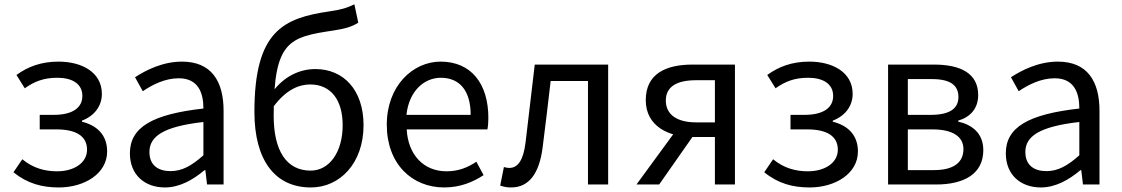

<svg xmlns="http://www.w3.org/2000/svg" viewBox="-20 -836 5082 870"><path d="M246.5 13.4C362.9 13.4 465.5 -49.4 465.5 -149.6C465.5 -227.4 415.9 -268.6 351.6 -284.4V-289.4C409.5 -311.5 441.6 -357.1 441.6 -410.5C441.6 -509.2 350.2 -556.8 245.1 -556.8C166.1 -556.8 106 -533.7 54.6 -496.3L92.2 -436C136.2 -466.7 177.2 -483.6 240.4 -483.6C306.9 -483.6 353.2 -456.4 353.2 -401.4C353.2 -348.3 309.9 -315.5 222.8 -315.5H160V-249.7H235.5C324.6 -249.7 374.4 -219.4 374.4 -157.8C374.4 -96.6 313.7 -59.8 238.9 -59.8C183.8 -59.8 130.4 -73.6 81.1 -114.4L41 -55.4C105 -3.7 171.3 13.4 246.5 13.4Z M727.2 13.4C794.5 13.4 855.4 -21.7 906.7 -64.9H910.5L918.2 0H993.1V-334C993.1 -468.7 937.5 -556.8 804.5 -556.8C717.4 -556.8 641.2 -518.2 591.9 -486L627 -422.7C670 -451.7 726.8 -481.3 790 -481.3C879.2 -481.3 901.9 -414 901.7 -344.2C670.5 -318.4 568.6 -259.5 568.6 -141.3C568.6 -43.3 636.2 13.4 727.2 13.4ZM752.8 -60.6C699.4 -60.6 657.1 -85.1 657.1 -147.4C657.1 -217.3 718.7 -262.5 901.7 -283.2V-132.4C849.4 -85.5 805.3 -60.6 752.8 -60.6Z M1388.8 13.4C1520 13.4 1627.3 -96.3 1627.3 -268.7C1627.3 -427.6 1537.5 -523.1 1408.9 -523.1C1335.8 -523.1 1265.3 -488 1215.7 -420.5L1218.9 -352.4C1275.6 -428.6 1333.1 -453.3 1385.6 -453.3C1480.6 -453.3 1532.7 -381.5 1532.7 -268.7C1532.7 -146.1 1472.2 -62.9 1387.6 -62.9C1277.1 -62.9 1220.1 -154.5 1220.1 -311.6C1220.1 -652.5 1290.8 -667.7 1492.2 -698C1537.1 -705 1574.6 -713.7 1603.4 -733.5L1585.7 -816.5C1552.3 -800.7 1533.4 -793.5 1472.9 -784.5C1265.6 -754.1 1132.8 -697.3 1132.8 -328.9C1132.8 -110 1225.9 13.4 1388.8 13.4Z M1992.7 13.4C2066 13.4 2123.9 -11.4 2171.3 -42.5L2138.5 -103.1C2098.1 -76.1 2055.9 -59.8 2003.3 -59.8C1899.6 -59.8 1829.1 -134.5 1822.9 -249.7H2188.6C2191.4 -263.7 2192.9 -282.5 2192.9 -301.7C2192.9 -457.3 2114.7 -556.8 1976.4 -556.8C1851.6 -556.8 1732.6 -447.7 1732.6 -271C1732.6 -92.3 1847.6 13.4 1992.7 13.4ZM1821.7 -315.5C1833.1 -422.7 1901.1 -483.6 1977.5 -483.6C2063.3 -483.6 2112.7 -424.5 2112.7 -315.5Z M2295.8 13.4C2375.2 13.4 2423.3 -47 2438.7 -167.3C2451.9 -268.4 2463.3 -368.5 2475.2 -469H2644.3V0H2735.7V-543.4H2403.1C2388.9 -425.7 2375.4 -307.8 2361.4 -190.5C2351.6 -110.1 2326.6 -75.1 2288 -75.1C2278.2 -75.1 2271.1 -77.1 2263.3 -79.1L2246.5 4.7C2261.8 10.2 2275.5 13.4 2295.8 13.4Z M3219.4 0H3310.2V-543.4H3118.3C2997.3 -543.4 2906.1 -501.9 2906.1 -382.3C2906.1 -262.7 3011.8 -215.2 3118.7 -215.2H3219.4ZM3134.2 -281.5C3048.2 -281.5 2997 -316.4 2997 -380.3C2997 -444.4 3048.2 -472.5 3134.2 -472.5H3219.4V-281.5ZM2864 0H2966.8L3131.3 -234.9L3055.4 -261.6Z M3648.5 13.4C3764.9 13.4 3867.5 -49.4 3867.5 -149.6C3867.5 -227.4 3817.9 -268.6 3753.6 -284.4V-289.4C3811.5 -311.5 3843.6 -357.1 3843.6 -410.5C3843.6 -509.2 3752.2 -556.8 3647.1 -556.8C3568.1 -556.8 3508 -533.7 3456.6 -496.3L3494.2 -436C3538.2 -466.7 3579.2 -483.6 3642.4 -483.6C3708.9 -483.6 3755.2 -456.4 3755.2 -401.4C3755.2 -348.3 3711.9 -315.5 3624.8 -315.5H3562V-249.7H3637.5C3726.6 -249.7 3776.4 -219.4 3776.4 -157.8C3776.4 -96.6 3715.7 -59.8 3640.9 -59.8C3585.8 -59.8 3532.4 -73.6 3483.1 -114.4L3443 -55.4C3507 -3.7 3573.3 13.4 3648.5 13.4Z M4004.1 0H4221.7C4347 0 4435.6 -47.2 4435.6 -155.5C4435.6 -233.3 4383.5 -271.1 4321.9 -285V-289.4C4378.1 -306 4412.4 -345.4 4412.4 -405.2C4412.4 -504.3 4331.6 -543.4 4212.1 -543.4H4004.1ZM4093.6 -315.5V-477.6H4203.1C4287.7 -477.6 4322.9 -448.5 4322.9 -396.6C4322.9 -346.7 4287.3 -315.5 4197 -315.5ZM4093.6 -65.2V-249.7H4205.6C4298 -249.7 4345.6 -216.1 4345.6 -160.8C4345.6 -99.9 4301.8 -65.2 4211.4 -65.2Z M4696.2 13.4C4763.5 13.4 4824.4 -21.7 4875.7 -64.9H4879.5L4887.2 0H4962.1V-334C4962.1 -468.7 4906.5 -556.8 4773.5 -556.8C4686.4 -556.8 4610.2 -518.2 4560.9 -486L4596 -422.7C4639 -451.7 4695.8 -481.3 4759 -481.3C4848.2 -481.3 4870.9 -414 4870.7 -344.2C4639.5 -318.4 4537.6 -259.5 4537.6 -141.3C4537.6 -43.3 4605.2 13.4 4696.2 13.4ZM4721.8 -60.6C4668.4 -60.6 4626.1 -85.1 4626.1 -147.4C4626.1 -217.3 4687.7 -262.5 4870.7 -283.2V-132.4C4818.4 -85.5 4774.3 -60.6 4721.8 -60.6Z"/></svg>

Font: Source Han Sans JP VF
Style: Regular
Weight: 250
Designer: Ryoko NISHIZUKA 西塚涼子 (kana, bopomofo & ideographs); Paul D. Hunt (Latin, Greek & Cyrillic); Sandoll Communications 산돌커뮤니
Foundry: Adobe
Version: Version 2.004;hotconv 1.0.118;makeotfexe 2.5.65603